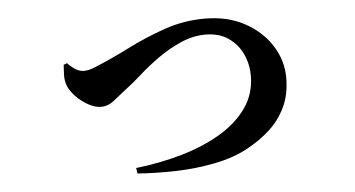

<svg xmlns="http://www.w3.org/2000/svg" viewBox="-40 -530 1079 583"><g transform="rotate(-5 500.0 -239.0)"><path d="M173.4 -367.1Q180.3 -358.9 194.1 -349.1Q207.8 -339.3 223.4 -339.3Q230.3 -339.3 239.7 -341.5Q249 -343.6 263.2 -350.1Q311.4 -369.9 365.3 -397.2Q419.3 -424.4 478.5 -445Q537.6 -465.5 601.6 -465.5Q671.4 -465.5 723.2 -437.1Q775.1 -408.7 803.9 -363.1Q832.7 -317.5 832.7 -265.6Q832.7 -214.5 814.4 -176Q796 -137.5 765.1 -109.5Q734.2 -81.5 696.1 -61Q652.9 -37.2 594.6 -25.5Q536.4 -13.8 474.3 -12.2Q412.3 -10.6 357.4 -14.8L354.9 -31.7Q428.8 -40.1 495.6 -59.4Q562.4 -78.8 614.2 -109.5Q666 -140.2 696 -182.9Q726.1 -225.5 726.1 -280.9Q726.1 -316.6 711.5 -347.6Q696.8 -378.6 668.6 -397.8Q640.4 -417 599.5 -417Q561.1 -417 523.3 -400.2Q485.4 -383.4 452.3 -359.6Q419.2 -335.8 393.8 -313.1Q368.5 -290.5 353 -279Q321 -253.5 303.3 -239.7Q285.6 -226 265.7 -226Q247.4 -226 226.7 -237.2Q206.1 -248.5 189.4 -265.8Q172.7 -283.1 165.9 -300.8Q160.7 -316.4 161.3 -333.1Q162 -349.8 162.9 -363Z"/></g></svg>

Font: Noto Serif HK
Style: Regular
Weight: 200
Designer: Ryoko NISHIZUKA 西塚涼子 (kana & ideographs); Frank Grießhammer (Latin, Greek & Cyrillic); Wenlong ZHANG 张文龙 (bopomofo); San
Foundry: Adobe
Version: Version 2.001;hotconv 1.1.0;makeotfexe 2.6.0